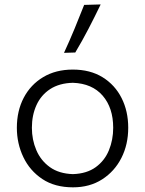

<svg xmlns="http://www.w3.org/2000/svg" viewBox="-20 -812 637 843"><path d="M300.5 10.5Q220.5 10.5 165.8 -26Q111 -62.5 82.5 -122.2Q54 -182 54 -251Q54 -325 84.2 -382.8Q114.5 -440.5 169.8 -473.5Q225 -506.5 299.5 -506.5Q376 -506.5 430.5 -472.8Q485 -439 514 -381.2Q543 -323.5 543 -251Q543 -177.5 513 -118.5Q483 -59.5 428.5 -24.5Q374 10.5 300.5 10.5ZM300 -47.5Q361 -49.5 400.2 -78Q439.5 -106.5 458.2 -152.2Q477 -198 477 -251Q477 -338.5 430.8 -392Q384.5 -445.5 300 -448.5Q240.5 -447 200.2 -420.8Q160 -394.5 140 -350.2Q120 -306 120 -251Q120 -198.5 139.5 -152.8Q159 -107 199 -78.2Q239 -49.5 300 -47.5ZM261 -580Q285.5 -633 307.2 -685.5Q329 -738 349.5 -790.5L422 -792.5Q396 -738.5 368.5 -685.5Q341 -632.5 310.5 -581.5Z"/></svg>

Font: Commissioner Flair Light
Style: Regular
Weight: 300
Designer: Kostas Bartsokas
Foundry: Kostas Bartsokas
Version: Version 1.000; ttfautohint (v1.8.3)